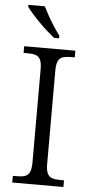

<svg xmlns="http://www.w3.org/2000/svg" viewBox="-62 -966 476 1002"><g transform="rotate(5 176.5 -465.5)"><path d="M42 0V-35H65Q89 -35 105 -40Q121 -45 129.5 -62Q138 -79 138 -112V-602Q138 -636 129.5 -652.5Q121 -669 105 -674Q89 -679 65 -679H42V-714H310V-679H288Q265 -679 248.5 -674Q232 -669 223.5 -652.5Q215 -636 215 -602V-112Q215 -79 223.5 -62Q232 -45 248.5 -40Q265 -35 288 -35H310V0ZM194 -771Q176 -785 154 -804.5Q132 -824 110.5 -846Q89 -868 71.5 -888Q54 -908 45 -921V-931H131Q142 -909 157 -882Q172 -855 189 -829Q206 -803 220 -784V-771Z"/></g></svg>

Font: Noto Serif Tibetan Light
Style: Regular
Weight: 300
Version: Version 2.103